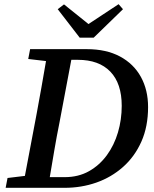

<svg xmlns="http://www.w3.org/2000/svg" viewBox="-20 -898 735 918"><path d="M115 -616 124 -663H395Q488 -663 553.5 -628Q619 -593 653.5 -530.5Q688 -468 688 -386Q688 -293 656 -221Q624 -149 568 -99.5Q512 -50 440.5 -25Q369 0 289 0H7L16 -47L99 -57L155 -353Q167 -416 178 -479.5Q189 -543 200 -606ZM264 -310Q251 -246 240 -181Q229 -116 218 -51H289Q355 -51 405.5 -79.5Q456 -108 491 -156Q526 -204 544 -265Q562 -326 562 -392Q562 -499 507.5 -555.5Q453 -612 352 -612H321ZM286 -877 403 -783 547 -878 568 -854 428 -718H361L256 -854Z"/></svg>

Font: Source Serif Pro SemiBold
Style: Italic
Weight: 600
Italic angle: -12°
Designer: Frank Grießhammer
Foundry: Adobe Systems Incorporated
Version: Version 3.001;hotconv 1.0.111;makeotfexe 2.5.65597